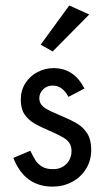

<svg xmlns="http://www.w3.org/2000/svg" viewBox="-20 -676 379 708"><path d="M29.3 -93.8 91.8 -120.1Q103 -96.7 111.6 -83.7Q120.1 -70.8 135.5 -61.5Q150.9 -52.2 175.3 -52.2Q197.3 -52.2 212.6 -61.8Q228 -71.3 235.8 -86.2Q243.7 -101.1 243.7 -117.7Q243.7 -134.8 237.3 -146.2Q231 -157.7 216.8 -166.7Q202.6 -175.8 176.3 -187.5Q129.9 -207.5 106.7 -220.9Q83.5 -234.4 70.1 -254.9Q56.6 -275.4 56.6 -308.1Q56.6 -342.8 73.7 -369.4Q90.8 -396 118.7 -410.4Q146.5 -424.8 177.7 -424.8Q252.9 -424.8 291.5 -349.6L232.4 -318.8Q210.4 -360.4 174.8 -360.4Q152.8 -360.4 138.9 -346.4Q125 -332.5 125 -314Q125 -300.8 131.6 -291.3Q138.2 -281.7 152.1 -273.7Q166 -265.6 191.9 -254.9Q237.8 -235.8 262.5 -221.4Q287.1 -207 301.8 -183.8Q316.4 -160.6 316.4 -123.5Q316.4 -84 297.1 -53Q277.8 -22 245.1 -4.9Q212.4 12.2 174.3 12.2Q70.3 12.2 29.3 -93.8ZM174.3 -486.3 129.9 -511.2 235.4 -655.8 309.1 -622.6Z"/></svg>

Font: NMS Futura Pro Book
Style: Regular
Weight: 400
Designer: Blend3rman
Version: Version 0.1